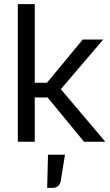

<svg xmlns="http://www.w3.org/2000/svg" viewBox="-20 -685 533 928"><path d="M148 -214V0H66V-665H148V-285H207L380 -494H479L274 -254L489 0H386L210 -214ZM294 63 274 188Q271 205 261 214Q251 223 234 223H208L212 63Z"/></svg>

Font: Blinker
Style: Regular
Weight: 400
Designer: Juergen Huber
Foundry: supertype
Version: Version 1.017;hotconv 1.0.117;makeotfexe 2.5.65602